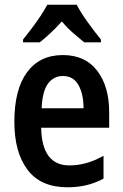

<svg xmlns="http://www.w3.org/2000/svg" viewBox="-20 -786 521 816"><path d="M247 -552Q342 -552 393 -485.5Q444 -419 444 -309V-243H155Q158 -83 275 -83Q348 -83 420 -124V-27Q353 10 267 10Q153 10 97 -64.5Q41 -139 41 -268Q41 -406 95 -479Q149 -552 247 -552ZM247 -463Q208 -463 184 -430.5Q160 -398 157 -326H335Q335 -386 313.5 -424.5Q292 -463 247 -463ZM306 -766Q323 -733 352.5 -692Q382 -651 409 -618V-606H338Q317 -623 291 -645.5Q265 -668 243 -695Q219 -668 193.5 -644.5Q168 -621 149 -606H78V-618Q95 -639 115 -665.5Q135 -692 152.5 -718.5Q170 -745 181 -766Z"/></svg>

Font: Noto Sans Gurmukhi Condensed SemiBold
Style: Regular
Weight: 600
Width: 3
Designer: Jelle Bosma - Monotype Design Team
Foundry: Monotype Imaging Inc.
Version: Version 2.004; ttfautohint (v1.8.4.7-5d5b)